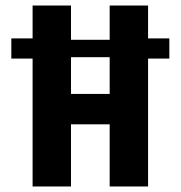

<svg xmlns="http://www.w3.org/2000/svg" viewBox="-20 -675 654 695"><path d="M98 -463H21V-536H98V-655H237V-531H377V-655H516V-536H593V-463H516V0H377V-225H237V0H98ZM237 -468V-335H377V-468Z"/></svg>

Font: Intel One Mono
Style: Bold
Weight: 700
Monospace: yes
Designer: Fred Shallcrass
Foundry: Frere-Jones Type LLC
Version: Version 1.400;hotconv 1.1.0;makeotfexe 2.6.0;FJTRelease1.4